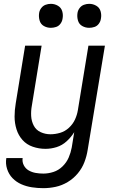

<svg xmlns="http://www.w3.org/2000/svg" viewBox="-20 -768 616 1001"><path d="M206 213Q238 213 270.5 206Q303 199 333 181Q363 163 385.5 136Q408 109 420 77.5Q432 46 437 14L527 -530H441L386 -194Q382 -169 371 -145Q360 -121 339.5 -102Q319 -83 293.5 -75.5Q268 -68 243 -68Q216 -68 192 -79Q168 -90 156 -113Q144 -136 142.5 -163Q141 -190 146 -217L197 -530H111L62 -229Q56 -194 56 -160Q56 -126 66 -94Q76 -62 97.5 -38Q119 -14 151 -3Q183 8 217 8Q246 8 275 -1Q304 -10 327.5 -31.5Q351 -53 367 -79L354 1Q349 28 338 53.5Q327 79 306 99.5Q285 120 258.5 128.5Q232 137 206 137Q185 137 165.5 133.5Q146 130 129.5 120.5Q113 111 104 93.5Q95 76 98 56H13Q8 85 17 113Q26 141 45.5 161Q65 181 91 192.5Q117 204 146.5 208.5Q176 213 206 213ZM445 -623Q459 -623 472.5 -627.5Q486 -632 495 -644Q504 -656 506 -670Q510 -690 504.5 -709Q499 -728 482 -738Q465 -748 445 -748Q431 -748 417.5 -743Q404 -738 395 -726Q386 -714 384 -700Q381 -680 386.5 -661Q392 -642 408.5 -632.5Q425 -623 445 -623ZM245 -623Q259 -623 272.5 -627.5Q286 -632 295 -644Q304 -656 306 -670Q310 -690 304.5 -709Q299 -728 282 -738Q265 -748 245 -748Q231 -748 217.5 -743Q204 -738 195 -726Q186 -714 184 -700Q181 -680 186.5 -661Q192 -642 208.5 -632.5Q225 -623 245 -623Z"/></svg>

Font: Iosevka Sparkle
Style: Italic
Weight: 400
Italic angle: -9°
Designer: Belleve Invis
Foundry: Belleve Invis
Version: Version 4.5.0; ttfautohint (v1.8.3)